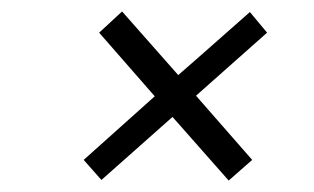

<svg xmlns="http://www.w3.org/2000/svg" viewBox="-20 -315 547 335"><path d="M331 -219 416 -294Q416 -294 446 -258L322 -148L420 -36L379 0L281 -111L157 -1L126 -36L250 -147L153 -258L193 -295L291 -184Z"/></svg>

Font: Josefin Sans Light
Style: Italic
Weight: 300
Italic angle: -7°
Designer: Santiago Orozco
Foundry: Typemade
Version: Version 2.000